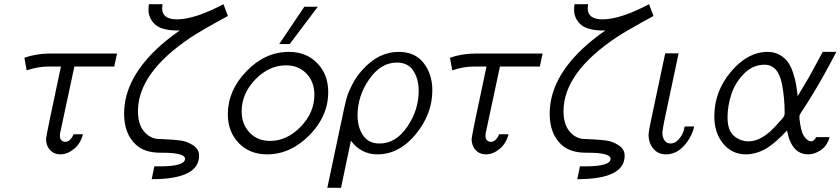

<svg xmlns="http://www.w3.org/2000/svg" viewBox="-20 -727 4001 914"><path d="M96.2 -452.1Q152.3 -472.2 221.2 -472.2H537.1L523.9 -410.2H334L267.1 -97.2Q267.1 -97.2 266.1 -94.2Q266.1 -92.3 265.6 -88.6Q265.1 -85 265.1 -81.1Q265.1 -65.9 272.9 -58.8Q280.8 -51.8 291 -51.8Q303.2 -51.8 312.5 -60.8Q321.8 -69.8 326.2 -79.1L330.1 -87.9H375Q363.8 -43.9 332.3 -18.1Q300.8 7.8 267.1 7.8Q237.3 7.8 218.3 -12.7Q199.2 -33.2 199.2 -65.9Q199.2 -79.1 270 -410.2H210Q160.2 -410.2 106.9 -392.1Z M570.8 -186Q570.8 -356.9 746.1 -512.2Q786.1 -547.4 835.9 -582H812Q743.2 -585 715.1 -613.5Q687 -642.1 687 -679.2Q687 -704.1 689.9 -707H753.9Q752 -694.8 752 -687Q752 -635.3 821.8 -634.8Q906.7 -634.8 1043.9 -707L1064.9 -650.9Q938 -582 888.2 -548.8Q637.2 -380.9 636.7 -198.2Q636.7 -139.2 662.4 -105.5Q688 -71.8 726.1 -65.9Q727.1 -65.9 768.1 -64Q809.1 -62 839.6 -58.1Q870.1 -54.2 898.9 -35.6Q927.7 -17.1 927.7 14.2Q927.7 126 702.1 126L714.8 64.9H740.7Q860.8 64.9 860.8 28.8Q860.8 0 751 0H744.1Q668 0 627 -38.1Q570.8 -89.8 570.8 -186Z M1064.5 -183.1Q1064.5 -295.9 1153.1 -387.9Q1241.7 -480 1355.5 -480Q1438.5 -480 1490.5 -426Q1542.5 -372.1 1542.5 -289.1Q1542.5 -173.8 1452.6 -83Q1362.8 7.8 1251.5 7.8Q1168.5 7.8 1116.5 -46.1Q1064.5 -100.1 1064.5 -183.1ZM1130.4 -196.8Q1130.4 -135.7 1168 -95.9Q1205.6 -56.2 1265.6 -56.2Q1345.7 -56.2 1411.1 -123.5Q1476.6 -190.9 1476.6 -275.9Q1476.6 -336.9 1439 -376.5Q1401.4 -416 1341.8 -416Q1260.7 -416 1195.6 -348.9Q1130.4 -281.7 1130.4 -196.8ZM1309.1 -517.1 1428.7 -694.8H1492.7L1358.9 -517.1Z M1538.1 167 1618.2 -210.9Q1626 -246.1 1632.1 -267.1Q1638.2 -288.1 1656.7 -324.5Q1675.3 -360.8 1703.1 -392.1Q1780.3 -480 1878.4 -480Q1955.6 -480 1996.8 -427Q2038.1 -374 2038.1 -296.9Q2038.1 -184.1 1959.2 -88.1Q1880.4 7.8 1776.4 7.8Q1699.2 7.8 1650.4 -57.1L1603.5 167ZM1682.1 -178.2Q1682.1 -121.1 1708.3 -82.5Q1734.4 -43.9 1787.1 -43.9Q1864.3 -43.9 1918.7 -123.5Q1973.1 -203.1 1973.1 -293.9Q1973.1 -351.1 1947.8 -390.1Q1922.4 -429.2 1869.1 -429.2Q1793 -429.2 1737.5 -349.6Q1682.1 -270 1682.1 -178.2Z M2122.1 -452.1Q2178.2 -472.2 2247.1 -472.2H2563L2549.8 -410.2H2359.9L2293 -97.2Q2293 -97.2 2292 -94.2Q2292 -92.3 2291.5 -88.6Q2291 -85 2291 -81.1Q2291 -65.9 2298.8 -58.8Q2306.6 -51.8 2316.9 -51.8Q2329.1 -51.8 2338.4 -60.8Q2347.7 -69.8 2352.1 -79.1L2356 -87.9H2400.9Q2389.6 -43.9 2358.2 -18.1Q2326.7 7.8 2293 7.8Q2263.2 7.8 2244.1 -12.7Q2225.1 -33.2 2225.1 -65.9Q2225.1 -79.1 2295.9 -410.2H2235.8Q2186 -410.2 2132.8 -392.1Z M2596.7 -186Q2596.7 -356.9 2772 -512.2Q2812 -547.4 2861.8 -582H2837.9Q2769 -585 2741 -613.5Q2712.9 -642.1 2712.9 -679.2Q2712.9 -704.1 2715.8 -707H2779.8Q2777.8 -694.8 2777.8 -687Q2777.8 -635.3 2847.7 -634.8Q2932.6 -634.8 3069.8 -707L3090.8 -650.9Q2963.9 -582 2914.1 -548.8Q2663.1 -380.9 2662.6 -198.2Q2662.6 -139.2 2688.2 -105.5Q2713.9 -71.8 2752 -65.9Q2752.9 -65.9 2793.9 -64Q2835 -62 2865.5 -58.1Q2896 -54.2 2924.8 -35.6Q2953.6 -17.1 2953.6 14.2Q2953.6 126 2728 126L2740.7 64.9H2766.6Q2886.7 64.9 2886.7 28.8Q2886.7 0 2776.9 0H2770Q2693.8 0 2652.8 -38.1Q2596.7 -89.8 2596.7 -186Z M3067.4 -86.9Q3067.4 -95.7 3075.7 -138.2L3146.5 -472.2V-473.1H3210.4L3140.6 -143.1Q3133.8 -106 3133.3 -95.2Q3133.3 -72.3 3143.8 -58.1Q3154.3 -43.9 3171.4 -43.9Q3194.3 -43.9 3211.4 -64Q3228.5 -84 3234.4 -104L3239.3 -125H3284.7Q3273.4 -74.2 3236.3 -33.2Q3199.2 7.8 3150.4 7.8Q3112.3 7.8 3089.8 -19.5Q3067.4 -46.9 3067.4 -86.9Z M3380.4 -172.9Q3380.4 -292 3460 -386Q3539.6 -480 3634.3 -480Q3667.5 -480 3692.9 -465.1Q3718.3 -450.2 3732.4 -429.2Q3746.6 -408.2 3756.1 -378.2Q3765.6 -348.1 3769.5 -325.7Q3773.4 -303.2 3776.4 -278.8Q3777.3 -272 3777.3 -269L3833.5 -363.8L3896.5 -480H3961.4Q3930.7 -420.9 3903.6 -372.6Q3876.5 -324.2 3858.9 -295.2Q3841.3 -266.1 3827.4 -243.7Q3813.5 -221.2 3805.9 -210.2Q3798.3 -199.2 3793.5 -191.7Q3788.6 -184.1 3787.1 -179.9Q3785.6 -175.8 3785.6 -171.9Q3785.6 -167 3786.1 -159.4Q3786.6 -151.9 3790 -131.8Q3793.5 -111.8 3798.8 -96.4Q3804.2 -81.1 3815.9 -68.1Q3827.6 -55.2 3842.3 -54.2Q3848.1 -54.2 3853.8 -59.1Q3859.4 -64 3862.3 -68.8L3864.3 -74.2H3929.2Q3918 -33.2 3887.7 -12.7Q3857.4 7.8 3827.6 7.8Q3747.6 7.8 3726.6 -106Q3665.5 -40 3618.7 -15.1Q3574.7 7.8 3531.2 7.8Q3464.4 7.8 3422.4 -43.5Q3380.4 -94.7 3380.4 -172.9ZM3443.4 -168Q3443.4 -106 3473.9 -80.1Q3504.4 -54.2 3544.4 -54.2Q3609.4 -54.2 3681.6 -137.2Q3685.5 -142.1 3690.9 -147.9Q3696.3 -153.8 3699 -156.5Q3701.7 -159.2 3704.6 -163.1Q3707.5 -167 3709 -168.9Q3710.4 -170.9 3711.9 -173.8Q3713.4 -176.8 3713.9 -179Q3714.4 -181.2 3714.8 -183.6Q3715.3 -186 3715.3 -189Q3715.3 -260.7 3702.6 -326.2Q3684.6 -418.9 3619.6 -418.9Q3564.5 -418.9 3522.5 -377Q3480.5 -335 3461.9 -279.1Q3443.4 -223.1 3443.4 -168Z"/></svg>

Font: CMU Bright
Style: Oblique
Weight: 500
Italic angle: -12°
Version: Version 0.7.0